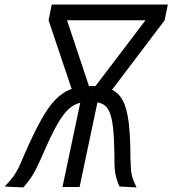

<svg xmlns="http://www.w3.org/2000/svg" viewBox="-77 -820 756 842"><path d="M301 -389 561 -731H645L386 -389ZM197 0 284 -412H359L272 0ZM251 -389 136 -731H217L331 -389ZM318 -374 326 -443Q377 -443 410 -428.5Q443 -414 461.5 -379Q480 -344 487.5 -282Q495 -220 495 -126Q496 -96 497.5 -75.5Q499 -55 505 -37.5Q511 -20 522 2L447 -2Q436 -26 430 -53Q424 -80 425 -133Q424 -209 419 -257Q414 -305 402.5 -330.5Q391 -356 370.5 -365Q350 -374 318 -374ZM659 -800 645 -731H136L150 -800ZM317 -374Q284 -374 258.5 -364Q233 -354 209.5 -326.5Q186 -299 160.5 -249.5Q135 -200 101 -121Q79 -72 63 -47Q47 -22 25 2L-57 -2Q-35 -24 -21.5 -42Q-8 -60 3 -82Q14 -104 28 -138Q68 -230 101 -290Q134 -350 166 -383Q198 -416 236 -429.5Q274 -443 326 -443Z"/></svg>

Font: Victor Mono
Style: Italic
Weight: 400
Italic angle: -12°
Monospace: yes
Designer: Rune Bjørnerås
Version: Version 1.561;gftools[0.9.30]